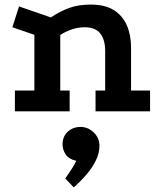

<svg xmlns="http://www.w3.org/2000/svg" viewBox="-20 -486 701 838"><path d="M45 0V-91H130V-334L34 -367L63 -458L202 -410Q241 -436 281 -451Q321 -466 376 -466Q438 -466 476.5 -442Q515 -418 533.5 -375.5Q552 -333 552 -279V-91H635V0H397V-91H439V-264Q439 -312 418 -339.5Q397 -367 349 -367Q320 -367 291.5 -357Q263 -347 243 -333V-91H284V0ZM302 332 265 293Q265 293 273.5 280.5Q282 268 293.5 250.5Q305 233 313 216Q281 209 267 188.5Q253 168 253 144Q253 110 275.5 89Q298 68 332 68Q364 68 389 92Q414 116 414 150Q414 182 399.5 212Q385 242 365 266.5Q345 291 327.5 308Q310 325 302 332Z"/></svg>

Font: Podkova
Style: Bold
Weight: 700
Designer: Ilya Yudin
Foundry: Cyreal (www.cyreal.org)
Version: Version 2.102; ttfautohint (v1.8.1.43-b0c9)